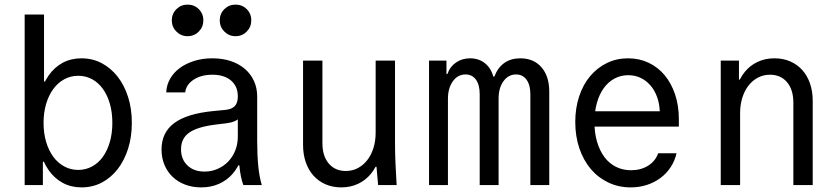

<svg xmlns="http://www.w3.org/2000/svg" viewBox="-20 -803 3640 833"><path d="M333.8 10Q381.7 10 421.6 -10.9Q461.5 -31.9 490.5 -69.2Q519.4 -106.6 535.7 -157.7Q552 -208.9 552 -270Q552 -331.1 535.7 -382.3Q519.4 -433.4 490.1 -470.8Q460.7 -508.1 421 -529.1Q381.2 -550 333.2 -550Q288 -550 251.9 -530.6Q215.8 -511.2 190.7 -475.1Q165.6 -439 152.1 -387.3Q138.6 -335.6 138.6 -270Q138.6 -205.4 152.1 -153.2Q165.6 -101 191 -64.9Q216.4 -28.8 252.5 -9.4Q288.6 10 333.8 10ZM319.4 -65.8Q286.2 -65.8 258.4 -81.1Q230.6 -96.3 210.9 -123.3Q191.2 -150.2 180.1 -187.6Q169 -225 169 -270.1Q169 -315.2 180.2 -352.5Q191.4 -389.8 211.1 -416.7Q230.8 -443.7 258.5 -458.9Q286.3 -474.2 319.4 -474.2Q351.9 -474.2 379.4 -459.4Q406.9 -444.5 426.3 -417.5Q445.7 -390.5 456.6 -353.2Q467.4 -315.9 467.4 -270Q467.4 -224.6 456.6 -187.2Q445.7 -149.7 426.3 -122.6Q406.9 -95.6 379.4 -80.7Q351.9 -65.8 319.4 -65.8ZM87 0H166V-101.4H174L153.2 -250L179 -449.2H171V-740H87Z M1011.8 -384.6Q1011.8 -356.8 998.7 -342.8Q985.6 -328.8 957.2 -326.2L907.4 -321.4Q792.2 -310.4 736.5 -269.5Q680.8 -228.6 680.8 -154.2Q680.8 -117.8 693.5 -87.6Q706.2 -57.4 728.9 -35.7Q751.6 -14 783.3 -2Q815 10 852.8 10Q895.6 10 930.3 -5.5Q965 -21 989.4 -49.1Q1013.8 -77.2 1027.3 -116.8Q1040.8 -156.4 1040.8 -205.6L988.4 -85.6H1018.4Q1020.8 -59 1025.2 -37.9Q1029.6 -16.8 1035.8 0H1115.8Q1105.2 -35.4 1100.5 -82.5Q1095.8 -129.6 1095.8 -193V-384.4Q1095.8 -421.6 1081.7 -452.1Q1067.6 -482.6 1042.1 -504.4Q1016.6 -526.2 981 -538.1Q945.4 -550 901.4 -550Q859 -550 823.2 -538.9Q787.4 -527.8 760.6 -508.3Q733.8 -488.8 718.1 -461.4Q702.4 -434 701.2 -402H783.4Q787.6 -436.2 820.3 -457.5Q853 -478.8 901.2 -478.8Q952.8 -478.8 982.3 -453.7Q1011.8 -428.6 1011.8 -384.6ZM1011.8 -313V-210Q1011.8 -177.8 1000.7 -150.1Q989.6 -122.4 970.2 -102.2Q950.8 -82 924.2 -70.3Q897.6 -58.6 867.6 -58.6Q821 -58.6 793.2 -85.2Q765.4 -111.8 765.4 -155.6Q765.4 -202.8 801.2 -227.8Q837 -252.8 916.2 -262.6L963.8 -268.4Q1004 -273.4 1023 -295Q1042 -316.6 1042 -359.8ZM725.4 -714.6Q725.4 -686.2 745.4 -666.1Q765.4 -646 793.8 -646Q822.8 -646 842.5 -666.1Q862.2 -686.2 862.2 -714.6Q862.2 -743.6 842.5 -763.3Q822.8 -783 793.8 -783Q765.4 -783 745.4 -763.3Q725.4 -743.6 725.4 -714.6ZM933.4 -714.6Q933.4 -686.2 953.4 -666.1Q973.4 -646 1001.8 -646Q1030.8 -646 1050.5 -666.1Q1070.2 -686.2 1070.2 -714.6Q1070.2 -743.6 1050.5 -763.3Q1030.8 -783 1001.8 -783Q973.4 -783 953.4 -763.3Q933.4 -743.6 933.4 -714.6Z M1693.8 -180V-540H1609.8V-228Q1609.8 -191.4 1600.2 -160.9Q1590.6 -130.4 1573.3 -108.2Q1556 -86 1532.4 -73.6Q1508.8 -61.2 1480.4 -61.2Q1433.6 -61.2 1406.2 -93.7Q1378.8 -126.2 1378.8 -182V-540H1294.8V-175Q1294.8 -133 1306.6 -99Q1318.4 -65 1340.2 -40.8Q1362 -16.6 1392.6 -3.3Q1423.2 10 1460.8 10Q1501 10 1533.8 -5.6Q1566.6 -21.2 1589.6 -49.3Q1612.6 -77.4 1625.3 -118Q1638 -158.6 1638 -208L1583.6 -79.4H1613.6Q1615 -60 1616.8 -40.4Q1618.6 -20.8 1620.6 0H1700.8Q1697.8 -48 1695.8 -95Q1693.8 -142 1693.8 -180Z M1841.4 0H1923.4V-374.2Q1923.4 -420.6 1944.7 -450.3Q1966 -480 1999.6 -480Q2028.6 -480 2044.9 -457.4Q2061.2 -434.8 2061.2 -394.2V0H2143.2V-375.8Q2143.2 -421.8 2164.5 -450.9Q2185.8 -480 2219 -480Q2248 -480 2264.5 -457.1Q2281 -434.2 2281 -394.2V0H2363V-405.2Q2363 -472.2 2329.2 -511.1Q2295.4 -550 2237.2 -550Q2196.6 -550 2168.2 -530Q2139.8 -510 2124.6 -470.6H2120.6Q2110.2 -507.8 2083.6 -528.9Q2057 -550 2019.6 -550Q1985 -550 1958.5 -531.9Q1932 -513.8 1921 -481.6H1917V-540H1841.4Z M2524.4 -253.8H2925.2V-286.2Q2925.2 -344.8 2908.9 -393.3Q2892.6 -441.9 2863.6 -476.7Q2834.6 -511.6 2794 -530.8Q2753.4 -550 2705.1 -550Q2654.8 -550 2612.9 -529.5Q2571 -509 2540.3 -472.5Q2509.6 -436 2492.7 -384.9Q2475.8 -333.8 2475.8 -273.7Q2475.8 -211.6 2493.7 -159.2Q2511.7 -106.8 2543.4 -69.4Q2575.2 -32 2619.6 -11Q2664 10 2716 10Q2753.5 10 2786.2 -0.6Q2819 -11.2 2845.3 -30.7Q2871.6 -50.2 2889.6 -77.6Q2907.6 -105 2915.2 -138H2835.4Q2823.4 -103.6 2791.7 -84Q2760 -64.4 2717.8 -64.4Q2681.9 -64.4 2652.2 -79.3Q2622.6 -94.2 2602.2 -121.7Q2581.8 -149.2 2570.4 -187.6Q2559 -226 2559 -272.9Q2559 -318.8 2569.6 -356.5Q2580.2 -394.2 2599.6 -420.9Q2619 -447.6 2646.1 -462.2Q2673.2 -476.8 2705.6 -476.8Q2734.4 -476.8 2758.4 -465.6Q2782.4 -454.4 2800.6 -434Q2818.8 -413.6 2829.9 -384.6Q2841 -355.6 2842.4 -320.2H2524.4Z M3107 0H3191V-312Q3191 -348.6 3200.6 -379.1Q3210.2 -409.6 3227.5 -431.8Q3244.8 -454 3268.6 -466.4Q3292.4 -478.8 3320.4 -478.8Q3367.2 -478.8 3394.6 -446.3Q3422 -413.8 3422 -358V0H3506V-365Q3506 -407 3494.2 -441Q3482.4 -475 3460.6 -499.2Q3438.8 -523.4 3408.2 -536.7Q3377.6 -550 3340 -550Q3299.8 -550 3267 -534.6Q3234.2 -519.2 3211.2 -490.9Q3188.2 -462.6 3175.5 -422.3Q3162.8 -382 3162.8 -332L3194 -457.6H3186V-540H3107Z"/></svg>

Font: CommitMonoV142 ExtLt
Style: Regular
Weight: 200
Monospace: yes
Designer: Eigil Nikolajsen
Foundry: Eigil Nikolajsen
Version: Version 1.142